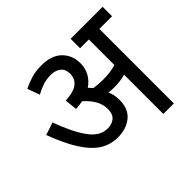

<svg xmlns="http://www.w3.org/2000/svg" viewBox="-148 -819 1006 1006"><g transform="rotate(-45 355.0 -316.0)"><path d="M428 -214Q428 -148 387 -114.5Q346 -81 284 -81Q229 -81 185 -108.5Q141 -136 102 -196.5Q63 -257 26 -356L96 -379Q134 -273 177.5 -212.5Q221 -152 278 -152Q310 -152 330.5 -169Q351 -186 351 -223Q351 -261 332 -292Q313 -323 284 -348Q260 -343 233 -342L226 -411Q287 -414 314.5 -435.5Q342 -457 342 -494Q342 -529 320 -545.5Q298 -562 266 -562Q235 -562 208 -553.5Q181 -545 152 -529L127 -597Q155 -611 189 -621.5Q223 -632 267 -632Q340 -632 379.5 -593.5Q419 -555 419 -495Q419 -457 402 -427Q385 -397 355 -377Q366 -366 375 -355Q408 -350 441 -350Q470 -350 492.5 -353Q515 -356 538 -363V-552H473V-622H710V-552H616V0H538V-291Q517 -285 496.5 -282.5Q476 -280 453 -280Q436 -280 414 -283Q421 -268 424.5 -251Q428 -234 428 -214Z"/></g></svg>

Font: Noto Sans SemiCondensed
Style: Regular
Weight: 400
Width: 4
Designer: Monotype Design Team
Foundry: Monotype Imaging Inc.
Version: Version 2.013; ttfautohint (v1.8.4.7-5d5b)